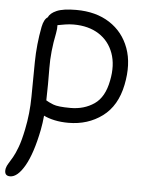

<svg xmlns="http://www.w3.org/2000/svg" viewBox="-63 -539 670 845"><g transform="rotate(5 271.5 -116.5)"><path d="M248 4Q215 4 187 -2Q159 -8 139 -18Q136 15 130 46Q109 151 77.5 206Q46 261 13 261Q-15 261 -9 228Q-6 216 1.5 204.5Q9 193 19 175.5Q29 158 40 128.5Q51 99 61 50Q76 -22 76.5 -97Q77 -172 78 -250Q79 -328 94 -406Q101 -441 118 -451Q125 -469 153.5 -481.5Q182 -494 240 -494Q327 -494 387.5 -455Q448 -416 473.5 -346.5Q499 -277 480 -184Q461 -90 397.5 -43Q334 4 248 4ZM160 -384Q143 -301 144 -229Q145 -157 143 -86Q154 -79 175 -70.5Q196 -62 252 -62Q312 -62 356.5 -92.5Q401 -123 415 -197Q429 -266 410 -318.5Q391 -371 345.5 -400Q300 -429 234 -429Q216 -429 197 -426Q178 -423 163 -420Q164 -405 160 -384Z"/></g></svg>

Font: Shantell Sans Normal
Style: Italic
Weight: 300
Italic angle: -11.31°
Designer: Stephen Nixon, Anya Danilova, Shantell Martin
Foundry: Arrow Type
Version: Version 1.008;[a672d596b]